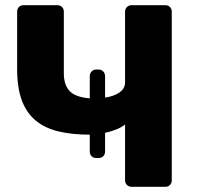

<svg xmlns="http://www.w3.org/2000/svg" viewBox="-20 -720 758 740"><path d="M488 0Q477 0 469.5 -7Q462 -14 462 -25V-240Q448 -229 428 -221Q408 -213 385 -208V-136Q385 -125 378 -118Q371 -111 360 -111H351Q340 -111 333 -118Q326 -125 326 -136V-201Q258 -201 205.5 -213.5Q153 -226 117.5 -255.5Q82 -285 64 -333.5Q46 -382 46 -455V-675Q46 -686 53 -693Q60 -700 71 -700H201Q212 -700 219 -693Q226 -686 226 -675V-438Q226 -392 249 -368.5Q272 -345 326 -341V-426Q326 -437 333 -444.5Q340 -452 351 -452H360Q371 -452 378 -444.5Q385 -437 385 -426V-344Q400 -346 413.5 -350.5Q427 -355 438 -362Q449 -369 455.5 -379Q462 -389 462 -402V-675Q462 -686 469.5 -693Q477 -700 488 -700H617Q628 -700 635 -693Q642 -686 642 -675V-25Q642 -14 635 -7Q628 0 617 0Z"/></svg>

Font: Fz Rubik
Style: Bold
Weight: 700
Designer: Hubert and Fischer
Foundry: Hubert and Fischer
Version: Vit hóa bi FontZin.com